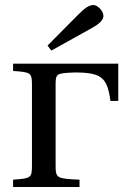

<svg xmlns="http://www.w3.org/2000/svg" viewBox="-20 -743 512 763"><path d="M169 -562 184 -542 335 -626C365 -642 391 -659 391 -680C391 -700 367 -723 352 -723C335 -723 318 -713 288 -682ZM32 0H296V-29C205 -33 201 -35 201 -86V-400C201 -451 201 -452 276 -455H277C385 -455 406 -434 419 -342H450V-490H32V-461C104 -456 107 -454 107 -403V-87C107 -36 104 -34 32 -29Z"/></svg>

Font: Lingua Franca
Style: Regular
Weight: 400
Version: Version 1.19